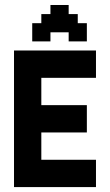

<svg xmlns="http://www.w3.org/2000/svg" viewBox="-20 -761 447 781"><path d="M111.1 -666.7H148.1V-703.7H185.2V-740.7H259.3V-703.7H296.3V-666.7H333.3V-592.6H259.3V-629.6H185.2V-592.6H111.1ZM148.1 -111.1H370.4V0H37V-555.6H370.4V-444.4H148.1V-333.3H333.3V-222.2H148.1Z"/></svg>

Font: Jersey 15
Style: Regular
Weight: 400
Designer: Sarah Cadigan-Fried
Version: Version 1.001; ttfautohint (v1.8.4.7-5d5b)